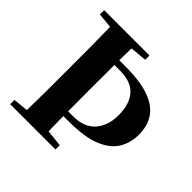

<svg xmlns="http://www.w3.org/2000/svg" viewBox="-190 -913 1079 1079"><g transform="rotate(45 349.5 -373.5)"><path d="M220 -164V-202H343Q426 -202 471 -252.5Q516 -303 516 -387Q516 -474 474.5 -522Q433 -570 344 -570H220V-608H349Q467 -608 538.5 -582Q610 -556 642 -507.5Q674 -459 674 -391Q674 -325 643 -274Q612 -223 539.5 -193.5Q467 -164 341 -164ZM130 0Q132 -86 132.5 -174Q133 -262 133 -351V-395Q133 -484 132.5 -571.5Q132 -659 130 -747H303Q300 -661 299.5 -573Q299 -485 299 -397V-352Q299 -264 299.5 -176Q300 -88 303 0ZM196 -698 41 -713V-747H401V-713L236 -698ZM41 0V-34L202 -50H247L401 -34V0Z"/></g></svg>

Font: Noto Serif TC ExtraLight Black
Style: Regular
Weight: 900
Version: Version 2.003-H1;hotconv 1.1.1;makeotfexe 2.6.0